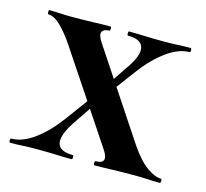

<svg xmlns="http://www.w3.org/2000/svg" viewBox="-67 -461 574 536"><g transform="rotate(15 220.0 -193.0)"><path d="M248 0Q245 0 245 -6Q245 -12 248 -12Q267 -12 270 -22Q273 -32 260 -51L92 -303Q71 -335 51 -354.5Q31 -374 14 -374Q12 -374 12 -380Q12 -386 14 -386Q29 -386 45 -385Q61 -384 76 -384Q112 -384 140 -385Q168 -386 191 -386Q193 -386 193 -380Q193 -374 191 -374Q175 -374 170 -365Q165 -356 179 -335L346 -83Q372 -45 395.5 -28.5Q419 -12 436 -12Q439 -12 439 -6Q439 0 436 0Q419 0 399.5 -1Q380 -2 363 -2Q327 -2 299 -1Q271 0 248 0ZM4 0Q1 0 1 -6Q1 -12 4 -12Q36 -12 70.5 -37.5Q105 -63 136 -105L202 -195L216 -181L160 -98Q142 -71 138 -51.5Q134 -32 145 -22Q156 -12 181 -12Q184 -12 184 -6Q184 0 181 0Q158 0 136.5 -1Q115 -2 81 -2Q56 -2 41 -1Q26 0 4 0ZM223 -191 209 -205 265 -288Q294 -329 288.5 -351.5Q283 -374 244 -374Q242 -374 242 -380Q242 -386 244 -386Q268 -386 289.5 -385Q311 -384 345 -384Q370 -384 385 -385Q400 -386 422 -386Q425 -386 425 -380Q425 -374 422 -374Q391 -374 356 -348.5Q321 -323 290 -281Z"/></g></svg>

Font: Cormorant Light
Style: Bold
Weight: 700
Version: Version 4.000